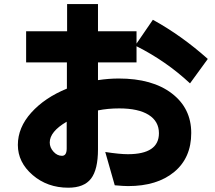

<svg xmlns="http://www.w3.org/2000/svg" viewBox="-20 -835 1040 929"><path d="M303.7 -406.2V-533.2H106.4V-683.6H304.7V-815.4H454.1V-683.6H640.6V-624L719.7 -739.3Q858.4 -663.1 985.4 -549.8L899.4 -431.6Q784.2 -539.1 640.6 -611.3V-533.2H454.1V-447.3Q505.9 -455.1 554.7 -455.1Q716.8 -455.1 811 -383.3Q905.3 -311.5 905.3 -191.4Q905.3 -71.3 822.8 -2.9Q740.2 65.4 599.6 65.4Q578.1 65.4 535.2 61.5L489.3 -99.6Q558.6 -88.9 598.6 -88.9Q749 -88.9 749 -190.4Q749 -248 699.2 -279.3Q649.4 -310.5 556.6 -310.5Q502 -310.5 454.1 -300.8V-112.3Q454.1 -14.6 420.4 29.3Q386.7 73.2 310.5 73.2Q209 73.2 137.7 11.7Q66.4 -49.8 66.4 -133.8Q66.4 -217.8 131.3 -290Q196.3 -362.3 303.7 -406.2ZM220.7 -145.5Q220.7 -121.1 238.8 -101.1Q256.8 -81.1 279.8 -81.1Q302.7 -81.1 302.7 -116.2V-246.1Q220.7 -198.2 220.7 -145.5Z"/></svg>

Font: GenEi M Gothic v2 Heavy
Style: Regular
Weight: 800
Version: Version 2.0